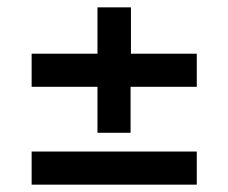

<svg xmlns="http://www.w3.org/2000/svg" viewBox="-20 -557 621 522"><path d="M336 -411H515V-321H335V-196H245V-321H66V-411H245V-537H336ZM66 -55V-145H515V-55Z"/></svg>

Font: Exo 2 Semi Bold
Style: Regular
Weight: 600
Designer: Natanael Gama
Version: Version 1.001;PS 001.001;hotconv 1.0.88;makeotf.lib2.5.64775